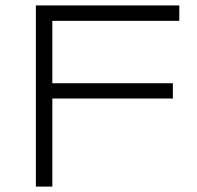

<svg xmlns="http://www.w3.org/2000/svg" viewBox="-20 -691 728 711"><path d="M173.8 -613.8V-382.8H620.1V-326.2H173.8V0H112.8V-670.9H644V-613.8Z"/></svg>

Font: Syncopate
Style: Regular
Weight: 300
Width: 7
Designer: Astigmatic (AOETI)
Foundry: Astigmatic (AOETI)
Version: Version 001.000